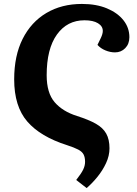

<svg xmlns="http://www.w3.org/2000/svg" viewBox="-20 -735 695 975"><path d="M420 220 367 179Q393 146 402.5 126Q412 106 412 87Q412 64 404.5 49.5Q397 35 377 24.5Q357 14 320 2Q185 -41 118.5 -118Q52 -195 52 -332Q52 -452 95 -537.5Q138 -623 215.5 -669Q293 -715 396 -715Q469 -715 523 -692.5Q577 -670 607 -632Q637 -594 637 -546Q637 -512 616 -490.5Q595 -469 564 -469Q540 -469 515.5 -479Q491 -489 475 -507L492 -542Q502 -563 502 -578Q502 -602 477.5 -617Q453 -632 409 -632Q321 -632 269 -559.5Q217 -487 217 -353Q217 -263 257.5 -216Q298 -169 371 -146Q431 -127 467 -106.5Q503 -86 519.5 -56.5Q536 -27 536 18Q536 56 518.5 93.5Q501 131 474.5 163.5Q448 196 420 220Z"/></svg>

Font: Literata 12pt
Style: Bold Italic
Weight: 700
Italic angle: -2°
Designer: Latin by Veronika Burian and Jose Scaglione. Greek by Irene Vlachou. Cyrillic by Vera Evstafieva
Foundry: TypeTogether
Version: Version 3.002